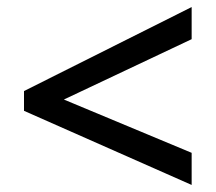

<svg xmlns="http://www.w3.org/2000/svg" viewBox="-20 -634 612 544"><path d="M523 -110V-201L161 -352L523 -523V-614L48 -376V-320Z"/></svg>

Font: Noto Sans Lisu Medium
Style: Regular
Weight: 500
Designer: Monotype Design Team. David Williams.
Foundry: Monotype Imaging Inc.
Version: Version 2.102